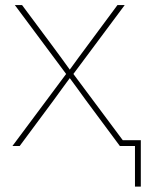

<svg xmlns="http://www.w3.org/2000/svg" viewBox="-20 -562 562 739"><path d="M27.8 0 240.7 -285.6V-269L37.1 -542.5H64.9L178.7 -389.6Q197.3 -364.3 216.3 -338.6Q235.4 -313 253.9 -286.6H243.2Q262.2 -313 281 -338.6Q299.8 -364.3 318.8 -389.6L432.1 -542.5H460L256.3 -269V-285.6L469.2 0H441.4L310.5 -176.3Q293.5 -199.7 276.9 -222.7Q260.3 -245.6 243.2 -268.6H253.9Q236.8 -245.6 220.2 -222.7Q203.6 -199.7 186.5 -176.3L55.7 0ZM499.5 156.2V0H446.8V-22.5H522V156.2Z"/></svg>

Font: Inter 16pt Thin
Style: Regular
Weight: 250
Version: Version 4.001;git-66647c0bb